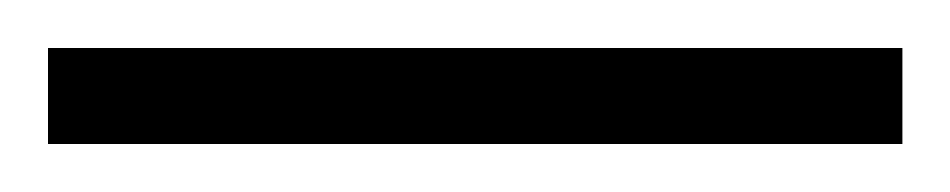

<svg xmlns="http://www.w3.org/2000/svg" viewBox="-20 102 396 80"><path d="M0 162V122H356V162Z"/></svg>

Font: Saira SemiExpanded ExtraLight
Style: Regular
Weight: 250
Width: 6
Designer: Hector Gatti with collaboration of the Omnibus-Type team
Foundry: Omnibus-Type
Version: Version 1.101